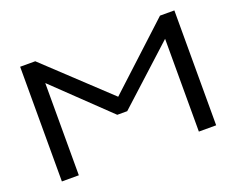

<svg xmlns="http://www.w3.org/2000/svg" viewBox="-102 -802 1204 980"><g transform="rotate(-20 500.0 -312.0)"><path d="M82 0V-623H164L500 -308L842 -624H920V0H826V-504L518 -223H464L174 -501V0Z"/></g></svg>

Font: Inconsolata UltraExpanded Thin
Style: Regular
Weight: 100
Width: 9
Monospace: yes
Designer: Raph Levien, Cyreal, Brenton Simpson
Foundry: Raph Levien, Cyreal, Google
Version: Version 3.100; ttfautohint (v1.8.4.7-5d5b)